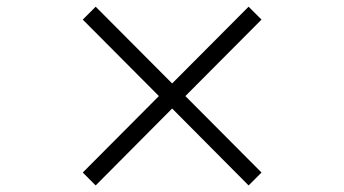

<svg xmlns="http://www.w3.org/2000/svg" viewBox="-20 -590 1040 580"><path d="M731 -29.8 500 -262.2 269 -29.8 230 -68.8 460 -299.8 230 -530.8 269 -569.8 500 -337.9 731 -569.8 770 -530.8 540 -299.8 770 -68.8Z"/></svg>

Font: Charis SIL
Style: Italic
Weight: 400
Italic angle: -11°
Foundry: SIL International
Version: Version 4.112